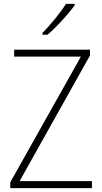

<svg xmlns="http://www.w3.org/2000/svg" viewBox="-20 -970 527 990"><path d="M454 0H33V-30L397 -678H53V-714H444V-684L81 -36H454ZM365 -943Q349 -920 325 -892.5Q301 -865 275 -838Q249 -811 225 -791H199V-800Q231 -833 265 -874.5Q299 -916 320 -950H365Z"/></svg>

Font: Noto Sans Khmer SemiCondensed ExtraLight
Style: Regular
Weight: 200
Width: 4
Designer: Danh Hong and the Monotype Design Team
Foundry: Monotype Imaging Inc.
Version: Version 2.004; ttfautohint (v1.8.4.7-5d5b)